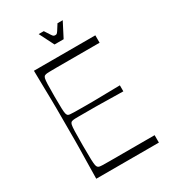

<svg xmlns="http://www.w3.org/2000/svg" viewBox="-207 -971 962 1078"><g transform="rotate(-30 274.0 -432.5)"><path d="M93 0Q94 -72 95 -118Q96 -164 96.5 -194.5Q97 -225 97 -247.5Q97 -270 97 -293.5Q97 -317 97 -350Q97 -383 97 -406.5Q97 -430 97 -452.5Q97 -475 96.5 -505.5Q96 -536 95 -582Q94 -628 93 -700H491V-652Q471 -652 448 -652Q425 -652 399 -652Q373 -652 346 -652Q319 -652 290 -652Q238 -652 208 -652Q178 -652 163 -651.5Q148 -651 142 -649.5Q136 -648 133 -646Q128 -642 125.5 -632.5Q123 -623 122 -597Q121 -571 121 -518Q121 -466 122 -440Q123 -414 125.5 -404.5Q128 -395 133 -391Q137 -388 145.5 -387Q154 -386 177 -385.5Q200 -385 246 -385Q273 -385 289.5 -385Q306 -385 326 -385.5Q346 -386 379 -386.5Q412 -387 470 -388V-349Q412 -350 379 -350.5Q346 -351 326 -351.5Q306 -352 289.5 -352Q273 -352 246 -352Q200 -352 177 -352Q154 -352 146 -350.5Q138 -349 133 -346Q128 -342 125.5 -331.5Q123 -321 122 -291.5Q121 -262 121 -200Q121 -139 122 -109.5Q123 -80 125.5 -69.5Q128 -59 133 -55Q136 -52 142 -50.5Q148 -49 163 -48.5Q178 -48 208 -48Q238 -48 290 -48Q320 -48 348 -48Q376 -48 402 -48Q428 -48 452.5 -48Q477 -48 499 -48V0ZM267 -770 219 -865H252Q269 -839 276 -828Q283 -817 287.5 -815Q292 -813 297 -813Q303 -813 306.5 -815Q310 -817 317.5 -828Q325 -839 341 -865H375L326 -770Z"/></g></svg>

Font: Ojuju Light
Style: Regular
Weight: 300
Designer: Chisaokwu Joboson, Mirko Velimirovic
Foundry: Udi Foundry
Version: Version 1.000